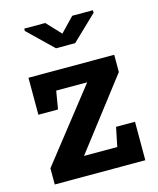

<svg xmlns="http://www.w3.org/2000/svg" viewBox="-114 -842 761 923"><g transform="rotate(-15 266.5 -381.0)"><path d="M43 0V-80.6L320.8 -434.1H166.5L151.4 -344.2H53.7V-528.3H480.5V-442.4L214.4 -96.2H379.9L399.4 -191.4H493.7V0ZM437 -761.7V-749L313.5 -630.9H218.3L95.2 -750V-761.7H199.7L266.1 -690.9L334 -761.7Z"/></g></svg>

Font: Roboto Slab SemiBold
Style: Regular
Weight: 600
Designer: Google
Version: Version 2.001; ttfautohint (v1.8.3)